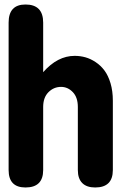

<svg xmlns="http://www.w3.org/2000/svg" viewBox="-20 -829 561 849"><path d="M18.1 -77.1V-729Q18.1 -809.1 92.8 -809.1Q170.9 -809.1 170.9 -729V-509.8Q234.4 -582 310.1 -582Q334.5 -582 357.4 -575.7Q380.4 -569.3 402.8 -554.4Q425.3 -539.6 441.9 -517.3Q458.5 -495.1 468.8 -460.7Q479 -426.3 479 -383.8V-77.1Q479 0 400.9 0Q363.3 0 343.8 -19.5Q324.2 -39.1 324.2 -77.1V-356Q324.2 -398.4 302 -421.6Q279.8 -444.8 250 -444.8Q217.8 -444.8 194.3 -421.4Q170.9 -397.9 170.9 -356V-77.1Q170.9 0 92.8 0Q18.1 0 18.1 -77.1Z"/></svg>

Font: BPreplay
Style: Bold
Weight: 700
Designer: Magenta/George Triantafyllakos
Foundry: Magenta/George Triantafyllakos
Version: Version 1.00